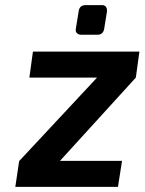

<svg xmlns="http://www.w3.org/2000/svg" viewBox="-20 -733 566 752"><path d="M277 -620 288 -688Q291 -713 316 -713H380Q390 -713 395 -706Q400 -699 399 -688L388 -620Q384 -597 362 -597H298Q287 -597 281 -603.5Q275 -610 277 -620ZM40 -1 55 -102 360 -429H95L109 -531H526L512 -429L215 -103H458L442 -1Z"/></svg>

Font: Exo
Style: DemiBoldItalic
Weight: 600
Designer: Natanael Gama
Version: Version 1